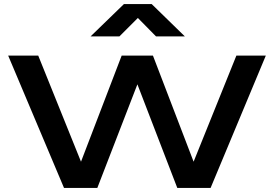

<svg xmlns="http://www.w3.org/2000/svg" viewBox="-20 -919 1340 939"><path d="M293 0 20 -647H167L398 -74L355 -73L575 -647H728L948 -73L905 -74L1136 -647H1280L1010 0H847L631 -561H673L456 0ZM722 -899 884 -741H743L613 -873L695 -872L564 -741H423L586 -899Z"/></svg>

Font: Syne
Style: Bold
Weight: 700
Designer: Lucas Descroix
Foundry: Bonjour Monde
Version: Version 2.200